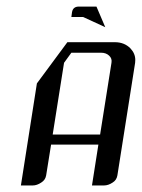

<svg xmlns="http://www.w3.org/2000/svg" viewBox="-20 -567 434 587"><path d="M43.9 0 92.8 -312 186 -438H331.1Q360.4 -438 378.9 -418.9Q393.6 -403.3 393.6 -383.8Q393.6 -377.9 393.1 -375L338.9 -30.8Q336.4 -16.1 324.2 -8.8Q311 0 297.9 0H261.2L280.8 -125H136.2L121.1 -30.8Q118.7 -16.6 106 -8.8Q92.8 0 80.1 0ZM141.1 -155.8H286.1L320.8 -375Q323.2 -388.2 313.5 -397Q304.2 -405.8 289.1 -405.8H198.2L175.8 -375ZM198.2 -515.1 200.2 -529.8Q203.1 -546.9 221.2 -546.9H274.9L301.8 -483.9L233.9 -515.1Z"/></svg>

Font: Hhenum
Style: Italic
Weight: 400
Designer: T. Christopher White
Version: Version 1.0